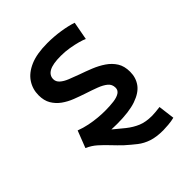

<svg xmlns="http://www.w3.org/2000/svg" viewBox="-201 -656 962 962"><g transform="rotate(-45 280.0 -175.0)"><path d="M397 185Q349 185 316 174Q283 163 257.5 143Q232 123 204 98Q180 75 157.5 51Q135 27 111.5 6Q88 -15 58 -28L93 -118Q122 -107 151.5 -101Q181 -95 208.5 -92.5Q236 -90 259 -90Q294 -90 321 -93.5Q348 -97 363.5 -107Q379 -117 379 -135Q379 -159 361.5 -173.5Q344 -188 315 -199Q286 -210 252 -221Q222 -231 191 -243Q160 -255 135 -273Q110 -291 94.5 -317Q79 -343 79 -381Q79 -424 102 -459Q125 -494 172.5 -514.5Q220 -535 295 -535Q342 -535 387 -528Q432 -521 464 -510L446 -413Q434 -419 410.5 -425.5Q387 -432 357.5 -437Q328 -442 297 -442Q240 -442 214 -427.5Q188 -413 188 -386Q188 -368 203 -354.5Q218 -341 243 -331Q268 -321 298 -310Q330 -299 363.5 -285.5Q397 -272 425 -253Q453 -234 470 -207Q487 -180 487 -140Q487 -98 464.5 -67Q442 -36 391.5 -18.5Q341 -1 256 -1Q243 -1 234.5 -1.5Q226 -2 216 -2Q231 10 245 22Q259 34 273 45Q302 68 333 81Q364 94 409 94Q420 94 435 92.5Q450 91 466 89L477 176Q458 181 433.5 183Q409 185 397 185Z"/></g></svg>

Font: Ubuntu Sans Mono Medium
Style: Regular
Weight: 500
Monospace: yes
Designer: Dalton Maag Ltd
Foundry: Dalton Maag Ltd
Version: Version 1.006